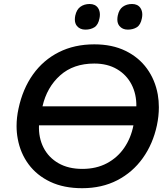

<svg xmlns="http://www.w3.org/2000/svg" viewBox="-20 -954 856 985"><path d="M401.5 11.5Q307.5 11.5 238.2 -21.2Q169 -54 126.8 -111Q84.5 -168 71 -242Q65 -274 65 -307.5Q65 -351 75 -397Q96.5 -498 149.2 -572Q202 -646 281.8 -686.2Q361.5 -726.5 464 -726.5Q555.5 -726.5 623.8 -693.2Q692 -660 734 -602Q776 -544 789.5 -469Q795 -437 795 -403.5Q795 -358.5 785 -311Q764.5 -215.5 712.5 -142.8Q660.5 -70 581.5 -29.2Q502.5 11.5 401.5 11.5ZM463.5 -628Q356.5 -628 288.5 -567.2Q220.5 -506.5 198 -408.5H679.5Q680.5 -471 654.8 -520.8Q629 -570.5 580.2 -599.2Q531.5 -628 463.5 -628ZM402.5 -87.5Q474 -87.5 528.5 -116.5Q583 -145.5 617.5 -196Q652 -246.5 664.5 -311H180Q177.5 -247.5 203.2 -196.8Q229 -146 279.8 -116.8Q330.5 -87.5 402.5 -87.5ZM635.5 -802Q608 -802 592.5 -821Q582 -834 582 -854Q582 -863 584 -873.5Q590.5 -905.5 610.2 -919.5Q630 -933.5 657.5 -933.5Q686.5 -933.5 700.5 -913Q710 -898.5 710 -879.5Q710 -870.5 708 -860.5Q701.5 -826.5 682 -814.2Q662.5 -802 635.5 -802ZM418 -802Q390 -802 374.5 -821Q364 -834 364 -854Q364 -863 366 -873.5Q373 -905.5 392.8 -919.5Q412.5 -933.5 440 -933.5Q469 -933.5 483 -913Q492.5 -898.5 492.5 -879Q492.5 -870 490.5 -860.5Q484 -826.5 464.5 -814.2Q445 -802 418 -802Z"/></svg>

Font: Heraclito Medium
Style: Italic
Weight: 500
Italic angle: -12°
Designer: Kostas Bartsokas (font) & Cristiano Sobral (main changes)
Foundry: Kostas Bartsokas (font) & Cristiano Sobral (main changes)
Version: Version 1.00;July 8, 2020;FontCreator 13.0.0.2655 64-bit